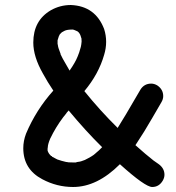

<svg xmlns="http://www.w3.org/2000/svg" viewBox="-20 -741 703 767"><path d="M588 6Q560 6 459 -85Q368 6 272 6Q207 6 149 -25Q73 -65 73 -149Q73 -178 84 -207Q124 -302 193 -379Q170 -413 151 -448Q113 -515 113 -571Q113 -659 183 -700Q220 -721 263 -721Q361 -717 396 -625Q404 -600 404 -574Q404 -548 396 -522Q374 -445 317 -377Q379 -300 450 -230Q472 -264 541 -383Q556 -407 584 -407Q596 -407 608 -400Q632 -384 632 -357Q632 -345 625 -333Q607 -303 589 -271Q557 -215 521 -161L560 -127L593 -100L613 -86Q637 -69 637 -43Q637 -31 630 -19Q615 6 588 6ZM258 -459Q281 -492 290 -515Q296 -528 303 -554Q305 -563 306 -575Q306 -590 304 -591Q301 -605 293 -613Q292 -613 292 -614H291V-615Q288 -617 284.5 -618Q281 -619 275 -622Q272 -622 270 -623Q248 -623 238 -618L227 -612L219 -604L215 -596L210 -580V-564L211 -563Q211 -553 222 -526V-524L231 -506ZM283 -92Q287 -94 293 -94.5Q299 -95 305 -97L319 -102Q351 -118 360 -127Q361 -127 361 -128Q376 -140 388 -153Q322 -218 254 -300L253 -298Q246 -291 244 -287L232 -272Q202 -232 181 -188Q181 -187 180 -187V-186Q171 -164 171 -153Q170 -151 170 -140Q172 -133 173 -133V-132Q175 -127 184 -118Q188 -118 188 -115L209 -104Q226 -98 244 -94Q246 -94 248.5 -93.5Q251 -93 253.5 -92.5Q256 -92 273 -92Z"/></svg>

Font: Bad Comic
Style: Regular
Weight: 400
Designer: GGBotNet
Foundry: f0n7
Version: 0.9